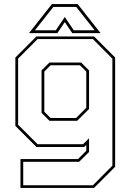

<svg xmlns="http://www.w3.org/2000/svg" viewBox="-20 -718 645 938"><path d="M80 200V59H361L401.5 18.5V-10L391.5 0H158L55 -103V-437L158 -540H439.5L542.5 -437V97L439.5 200ZM93.5 187H434L529 91.5V-431.5L434 -527H163.5L68.5 -431.5V-108.5L163.5 -13.5H386L415 -42.5V24.5L366.5 72.5H93.5ZM221.5 -128 183 -166.5V-374L221.5 -412.5H376.5L415 -374V-185.5L357 -128ZM227 -141.5H351.5L401.5 -191.5V-368.5L370.5 -399H227L196.5 -368.5V-172ZM233.5 -698H359.5L471.5 -556H333L296.5 -610L260 -556H121.5ZM240.5 -684 150.5 -570H252.5L296.5 -635L340.5 -570H442.5L352.5 -684Z"/></svg>

Font: Tourney Thin
Style: Regular
Weight: 100
Designer: Tyler Finck
Foundry: Etcetera Type Co
Version: Version 1.015